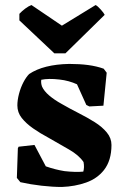

<svg xmlns="http://www.w3.org/2000/svg" viewBox="-20 -730 493 763"><path d="M226 13Q189 13 145 8Q101 3 61 -6L47 -23L51 -141L54 -147L117 -154L162 -69Q199 -56 236 -50Q280 -45 311 -48Q316 -65 312 -86Q294 -113 254 -136Q214 -159 172 -183Q140 -200 112 -219.5Q84 -239 66.5 -261Q49 -283 49 -311Q49 -332 55.5 -357Q62 -382 73 -403Q84 -424 96 -436Q153 -474 255 -476Q297 -476 330.5 -471.5Q364 -467 392 -457L404 -441L391 -310L335 -307L323 -313L286 -395Q271 -402 253 -407Q235 -412 216 -414Q173 -419 144 -413Q142 -400 147 -386Q155 -368 175.5 -350.5Q196 -333 225 -317Q258 -298 292.5 -280.5Q327 -263 356.5 -244.5Q386 -226 404.5 -203.5Q423 -181 423 -154Q423 -92 393 -54Q366 -20 322 -4.5Q278 11 226 13ZM196 -518 57 -649V-675Q67 -686 80.5 -696Q94 -706 105 -710L226 -628L360 -710Q368 -706 380.5 -692Q393 -678 396 -671L240 -518Z"/></svg>

Font: Labrada ExtraBold
Style: Regular
Weight: 800
Designer: Mercedes Jáuregui
Foundry: Omnibus-Type Team
Version: Version 1.000; ttfautohint (v1.8.4.7-5d5b)